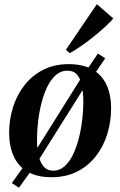

<svg xmlns="http://www.w3.org/2000/svg" viewBox="-20 -833 573 916"><path d="M70.5 62.5 36.5 40.5 89.5 -34 145.5 -107 361 -451 395 -500.5 447 -577.5 482 -555 430.5 -479 372.5 -400.5 158.5 -60 124 -12ZM307 -527Q376 -527 421 -501.5Q466 -476 488 -428.8Q510 -381.5 510 -315.5Q510 -251.5 491.5 -192.5Q473 -133.5 436.8 -87.2Q400.5 -41 347.5 -14.2Q294.5 12.5 226 12.5Q157.5 12.5 112.5 -13.2Q67.5 -39 45.8 -86.5Q24 -134 23.5 -197.5Q23.5 -263.5 42.5 -322.8Q61.5 -382 98 -428Q134.5 -474 187.2 -500.5Q240 -527 307 -527ZM301 -496Q270.5 -496 246.8 -475.2Q223 -454.5 206 -419.8Q189 -385 178 -342Q167 -299 161.8 -254Q156.5 -209 156.5 -168.5Q156.5 -121.5 164.8 -88Q173 -54.5 190.2 -36.5Q207.5 -18.5 234 -18.5Q264 -18.5 287.5 -39.2Q311 -60 328 -95Q345 -130 356 -173Q367 -216 372.2 -260.8Q377.5 -305.5 377.5 -345.5Q377.5 -389.5 371 -423.2Q364.5 -457 348 -476.5Q331.5 -496 301 -496ZM294.5 -595.5 442 -813 520.5 -745Q507.5 -730 489 -712.2Q470.5 -694.5 448.2 -675.8Q426 -657 402.5 -639.2Q379 -621.5 356 -606Q333 -590.5 313 -579.5Z"/></svg>

Font: Merriweather 120pt SemiBold
Style: Italic
Weight: 600
Italic angle: -7.8°
Version: Version 2.101